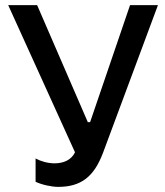

<svg xmlns="http://www.w3.org/2000/svg" viewBox="-20 -720 644 750"><path d="M207 10C297 10 347 -30 382 -122L597 -700H488L332 -243H323L125 -700H12L273 -125C258 -94 227 -82 193 -82C167 -82 139 -90 119 -101V-10C144 2 182 10 207 10Z"/></svg>

Font: Fixel Display Medium
Style: Regular
Weight: 500
Designer: AlfaBravo + MacPaw
Foundry: Kyrylo Tkachov, Marchela Mozhyna, Serhii Makarenko, Maria Weinstein, Zakhar Kryvoshyya
Version: Version 1.211